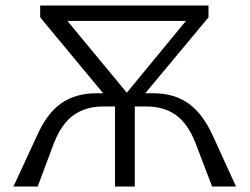

<svg xmlns="http://www.w3.org/2000/svg" viewBox="-20 -678 908 698"><path d="M511 -291H470V0H398V-291H356Q293 -291 249 -260.5Q205 -230 177 -160L117 0H29L115 -186Q150 -265 202 -302Q254 -339 331 -339H355L126 -615V-658H738V-615L508 -339H537Q613 -339 665 -302Q717 -265 753 -186L838 0H751L690 -160Q662 -230 618.5 -260.5Q575 -291 511 -291ZM441 -341 656 -602H225Z"/></svg>

Font: LXGW Bright TC
Style: Regular
Weight: 400
Designer: Christian Thalmann (Catharsis Fonts)
Foundry: LXGW / Christian Thalmann (Catharsis Fonts) / Fontworks Inc.
Version: Version 5.501